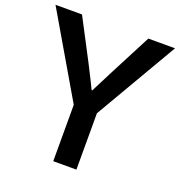

<svg xmlns="http://www.w3.org/2000/svg" viewBox="-140 -888 940 1004"><g transform="rotate(20 330.5 -386.0)"><path d="M-2 -772.5H145.5L264.6 -544.9Q309.6 -457 328.1 -418H332Q353.5 -459 396.5 -544.9L514.6 -772.5H663.1L395.5 -313.5V0H266.6V-313.5Z"/></g></svg>

Font: Gothic A1
Style: Bold
Weight: 700
Version: Version 2.50